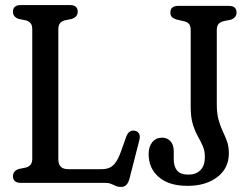

<svg xmlns="http://www.w3.org/2000/svg" viewBox="-20 -720 981 756"><path d="M263.1 -645.6 233.7 -639.5Q221.2 -635.4 215.5 -627.3Q209.7 -619.3 209.7 -604.9V-93Q209.7 -72.8 219.4 -63.4Q229.1 -53.9 248.9 -53.9H379.9Q398.9 -53.9 412.4 -60.2Q425.8 -66.4 436.4 -81.9Q447 -97.4 456.8 -124.8L477.3 -182.3Q483 -197.2 491.8 -202.3Q500.5 -207.4 511.1 -205.3Q523.1 -202.7 527.9 -193.1Q532.6 -183.5 528.6 -168.1L490.7 -19.7Q486 -1 478 7.6Q470 16.2 455.8 16.2Q445.3 16.2 436.3 12.2Q427.3 8.1 417.6 4.1Q407.9 0 395.2 0H60.8Q46.5 0 38.8 -6.8Q31 -13.5 31 -25.9Q31 -46.7 53.3 -54.4L83 -60.5Q95.8 -64.6 101.4 -72.8Q107 -81 107 -95.1V-604.9Q107 -619.3 101.4 -627.3Q95.8 -635.4 83 -639.5L53.3 -645.6Q31 -653.3 31 -674.1Q31 -686.8 38.8 -693.4Q46.5 -700 60.8 -700H256.2Q271 -700 278.5 -693.4Q286 -686.8 286 -674.1Q286 -653.9 263.1 -645.6ZM881.1 -116.1Q881.1 -57.4 835.6 -22.8Q790.1 11.8 718.7 11.8Q645.3 11.8 605.3 -22.8Q565.2 -57.3 565.2 -113.2Q565.2 -142.4 579.6 -160.2Q594 -178 618 -178Q638.5 -178 651.3 -163.9Q664.1 -149.8 664.1 -124.4V-93.3Q664.1 -64.8 677.2 -48.6Q690.3 -32.4 722.3 -32.4Q751.2 -32.4 769 -49.9Q786.7 -67.3 786.7 -101.6Q786.7 -126.3 778.3 -145.2Q769.8 -164.1 758.8 -183.8Q747.8 -203.4 739.4 -230.4Q730.9 -257.4 730.9 -298.5V-601.1Q730.9 -616.3 725.2 -624.2Q719.5 -632.2 707.2 -635.7L673.4 -643.6Q662.4 -647.4 656.6 -653.3Q650.8 -659.3 650.8 -670.9Q650.8 -683.6 658.6 -690.2Q666.3 -696.8 680.6 -696.8H881.6Q896.4 -696.8 903.9 -690.2Q911.4 -683.6 911.4 -670.9Q911.4 -650.1 888.8 -642.4L858.8 -636.3Q845.1 -632.2 839.4 -624.1Q833.6 -616.1 833.6 -601.7V-310.2Q833.6 -272.5 840.8 -247.3Q848 -222 857.4 -202.6Q866.7 -183.1 873.9 -163.2Q881.1 -143.3 881.1 -116.1Z"/></svg>

Font: Fraunces 144pt S100 Black
Style: Regular
Weight: 900
Version: Version 1.000